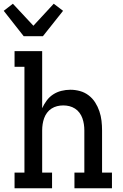

<svg xmlns="http://www.w3.org/2000/svg" viewBox="-39 -1009 659 1029"><path d="M88 -815 -19 -951 30 -989 140 -871 249 -989 299 -951 191 -815ZM39 0V-84H92V-651H39V-735H187V-429Q197 -451 211.5 -470.5Q226 -490 246 -503Q266 -516 290 -522Q314 -528 338 -528Q364 -528 389.5 -521Q415 -514 436 -498Q457 -482 471 -460Q485 -438 493.5 -413Q502 -388 505 -362Q508 -336 508 -310V-84H561V0H360V-84H413V-310Q413 -327 410.5 -343.5Q408 -360 402.5 -375.5Q397 -391 387 -404.5Q377 -418 363 -427Q349 -436 333 -440Q317 -444 300 -444Q283 -444 267 -440Q251 -436 237 -427Q223 -418 213 -404.5Q203 -391 197.5 -375.5Q192 -360 189.5 -343.5Q187 -327 187 -310V-84H240V0Z"/></svg>

Font: Iosevka Etoile Medium
Style: Regular
Weight: 500
Designer: Belleve Invis
Foundry: Belleve Invis
Version: Version 22.1.2; ttfautohint (v1.8.4)